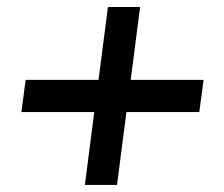

<svg xmlns="http://www.w3.org/2000/svg" viewBox="-20 -664 640 548"><path d="M288.1 -644H379.9L353 -436H561L548.8 -344.2H340.8L314 -136.2H222.2L249 -344.2H41L53.2 -436H261.2Z"/></svg>

Font: Cooper Hewitt
Style: Medium Italic
Weight: 708
Designer: Village Type and Design LLC
Foundry: Cooper Hewitt Smithsonian Design Museum
Version: 1.000